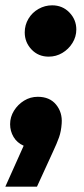

<svg xmlns="http://www.w3.org/2000/svg" viewBox="-28 -545 314 722"><path d="M-8 157 61 3Q36 -8 23 -30Q10 -52 10 -78Q10 -105 24.5 -128.5Q39 -152 62.5 -166.5Q86 -181 114 -181Q159 -181 183 -151.5Q207 -122 204 -81Q202 -51 194 -28.5Q186 -6 171 26L111 157ZM155 -332Q116 -332 90.5 -359Q65 -386 65 -423Q65 -451 79 -474.5Q93 -498 117 -511.5Q141 -525 168 -525Q207 -525 233 -498Q259 -471 259 -434Q259 -407 244.5 -383.5Q230 -360 206.5 -346Q183 -332 155 -332Z"/></svg>

Font: MuseoModerno Thin
Style: Bold Italic
Weight: 700
Italic angle: -9°
Version: Version 1.003